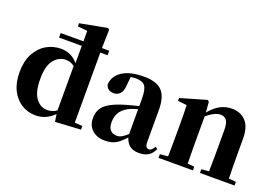

<svg xmlns="http://www.w3.org/2000/svg" viewBox="-111 -1161 2181 1514"><g transform="rotate(20 980.0 -404.5)"><path d="M419.9 -80.1V-451.2Q401.9 -465.3 383.5 -471.2Q365.2 -477.1 347.2 -477.1Q289.1 -477.1 248 -426.8Q207 -376.5 207 -270Q207 -155.8 245.6 -105Q284.2 -54.2 341.8 -54.2Q362.8 -54.2 382.3 -60.1Q401.9 -65.9 419.9 -80.1ZM581.1 -35.2 646 -30.8V0L432.1 12.2L422.9 -49.8Q392.1 -18.6 353.5 -0.7Q314.9 17.1 269 17.1Q203.6 17.1 150.6 -15.9Q97.7 -48.8 66.4 -111.1Q35.2 -173.3 35.2 -262.2Q35.2 -352.1 68.6 -415.5Q102.1 -479 158 -512.5Q213.9 -545.9 282.2 -545.9Q368.2 -545.9 425.8 -478V-623H234.9V-661.1H425.8V-749L344.2 -756.8V-783.2L570.8 -826.2L585 -816.9L581.1 -661.1H642.1V-623H581.1Z M1014.2 -97.2V-305.2Q996.6 -300.3 982.4 -296.1Q968.3 -292 959 -288.1Q906.7 -266.1 879.4 -230Q852.1 -193.8 852.1 -139.2Q852.1 -94.2 871.8 -72.5Q891.6 -50.8 927.2 -50.8Q947.3 -50.8 966.8 -61.5Q986.3 -72.3 1014.2 -97.2ZM800.3 -503.9 815.9 -509.8ZM1246.1 -75.2 1263.2 -61Q1244.1 -19.5 1214.1 -1.2Q1184.1 17.1 1136.2 17.1Q1086.4 17.1 1057.9 -6.1Q1029.3 -29.3 1018.1 -69.8Q992.7 -42 969.2 -22.5Q945.8 -2.9 917.5 7.1Q889.2 17.1 849.1 17.1Q784.7 17.1 743.9 -19.5Q703.1 -56.2 703.1 -119.1Q703.1 -164.6 722.9 -197.8Q742.7 -231 789.1 -256.8Q835.4 -282.7 916 -306.2Q937 -312 962.4 -318.6Q987.8 -325.2 1014.2 -332V-393.1Q1014.2 -471.2 992.7 -499.5Q971.2 -527.8 914.1 -527.8Q892.1 -527.8 872.1 -523.9L865.2 -453.1Q862.8 -401.9 840.6 -379.9Q818.4 -357.9 790 -357.9Q733.4 -357.9 721.2 -409.2Q727.1 -479.5 791 -521.2Q855 -563 971.2 -563Q1077.6 -563 1123.8 -514.4Q1169.9 -465.8 1169.9 -356.9V-87.9Q1169.9 -59.6 1178.5 -48.3Q1187 -37.1 1201.2 -37.1Q1212.4 -37.1 1222.2 -44.9Q1231.9 -52.7 1246.1 -75.2Z M1874 -36.1 1934.1 -30.8V0H1644V-30.8L1707 -37.1Q1707.5 -65.9 1708 -101.8Q1708.5 -137.7 1708.7 -173.3Q1709 -209 1709 -237.8V-381.8Q1709 -440.4 1692.1 -464.1Q1675.3 -487.8 1640.1 -487.8Q1617.7 -487.8 1588.1 -473.6Q1558.6 -459.5 1526.4 -431.2V-237.8Q1526.4 -210 1526.6 -174.1Q1526.9 -138.2 1527.3 -101.8Q1527.8 -65.4 1528.3 -36.1L1585 -30.8V0H1296.4V-30.8L1363.3 -37.1Q1363.8 -66.4 1364.3 -102.5Q1364.7 -138.7 1365 -174.3Q1365.2 -210 1365.2 -237.8V-320.8Q1365.2 -369.6 1364.5 -400.4Q1363.8 -431.2 1362.3 -466.8L1287.1 -475.1V-499L1504.4 -562L1518.1 -551.8L1524.4 -463.9Q1573.7 -521 1617.7 -542Q1661.6 -563 1711.4 -563Q1782.2 -563 1826.7 -515.6Q1871.1 -468.3 1871.1 -370.1V-237.8Q1871.1 -193.8 1871.8 -136.7Q1872.6 -79.6 1874 -36.1Z"/></g></svg>

Font: Source Han Serif JP Heavy
Style: Regular
Weight: 900
Designer: Ryoko NISHIZUKA  (kana & ideographs); Frank Grießhammer (Latin, Greek & Cyrillic); Wenlong ZHANG  (bopomofo); Sandoll Co
Foundry: Adobe Systems Incorporated
Version: Version 1.001;PS 1.001;hotconv 16.6.54;makeotf.lib2.5.65590